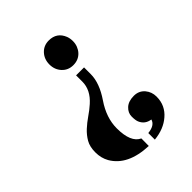

<svg xmlns="http://www.w3.org/2000/svg" viewBox="-203 -723 948 948"><g transform="rotate(-45 271.0 -249.0)"><path d="M324.2 62.9Q373.5 58.1 382.3 26.3Q343.8 21 329.1 -13.7Q323.7 -26.9 323.7 -52.8Q323.7 -78.6 344.7 -98.2Q365.7 -117.7 403.8 -117.7Q438.5 -117.7 460 -92.8Q480.5 -68.4 480.5 -35.9Q480.5 -3.5 468.5 21.4Q456.5 46.3 435.1 64.4Q392.1 102 324.2 108.8ZM280.8 109.8Q140.2 104.4 89.4 16.6Q71.8 -14.7 71.8 -54.2Q71.8 -93.8 86.7 -119.7Q101.6 -145.5 124 -166.3Q146.5 -187 172.6 -204.9Q198.8 -222.7 221.2 -242.7Q273.5 -289.1 273.5 -346.7V-390.6H329.1V-343.8Q329.1 -281.8 279.8 -209.5Q230.5 -137.2 230.5 -63.5Q230.5 34.6 281.3 57.6ZM376.5 -555.7Q382.3 -540 382.3 -521.7Q382.3 -503.4 376.2 -487.8Q370.1 -472.2 359.4 -460.5Q336.4 -435.6 299.8 -435.6Q264.2 -435.6 241.2 -460.5Q218.3 -485.4 218.3 -521.5Q218.3 -558.1 241.2 -583Q264.2 -607.9 299.8 -607.9Q356 -607.9 376.5 -555.7Z"/></g></svg>

Font: Stardos Stencil
Style: Bold
Weight: 700
Designer: vernon adams
Foundry: vernon adams
Version: Version 1.000